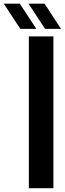

<svg xmlns="http://www.w3.org/2000/svg" viewBox="-109 -992 344 1012"><path d="M43 0V-800H172.5V0ZM-2 -840 -89 -972.5H-4.5L82.5 -840ZM128.5 -840 41.5 -972.5H126L212.5 -840Z"/></svg>

Font: Big Shoulders Stencil Display ExtraBold
Style: Regular
Weight: 800
Designer: Patric King
Foundry: XO Type Co
Version: Version 1.000